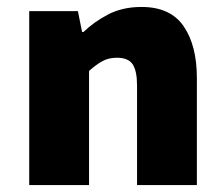

<svg xmlns="http://www.w3.org/2000/svg" viewBox="-20 -532 640 552"><path d="M64 0V-500H204L216 -440H220Q250 -469 291 -490.5Q332 -512 387 -512Q470 -512 508 -456.5Q546 -401 546 -308V0H374V-286Q374 -328 361.5 -347Q349 -366 316 -366Q292 -366 274 -356Q256 -346 236 -328V0Z"/></svg>

Font: Source Code Pro ExtraLight Black
Style: Regular
Weight: 900
Monospace: yes
Version: Version 1.018;hotconv 1.0.116;makeotfexe 2.5.65601